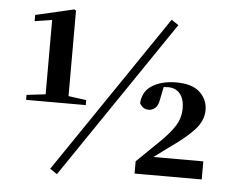

<svg xmlns="http://www.w3.org/2000/svg" viewBox="-54 -821 1097 919"><g transform="rotate(5 494.0 -361.5)"><path d="M252 35.2 217.8 12.2 734.9 -749 769 -726.1ZM622.1 0V-59.1L727.1 -161.1Q775.9 -208 800 -246.3Q824.2 -284.7 824.2 -331.1Q824.2 -375.5 803.7 -400.6Q783.2 -425.8 747.1 -425.8L725.1 -424.8L712.9 -366.2Q707.5 -333 692.9 -321.5Q678.2 -310.1 663.1 -310.1Q633.8 -310.1 619.1 -337.9Q622.6 -395.5 668.7 -423.8Q714.8 -452.1 783.2 -452.1Q860.4 -452.1 897.2 -417.2Q934.1 -382.3 934.1 -332Q934.1 -281.7 894 -237.5Q854 -193.4 772.9 -137.2L705.1 -86.9H944.8V0ZM165 -306.2H74.2V-330.1L165 -340.8V-698.2L82 -685.1V-714.8L267.1 -757.8L274.9 -752V-341.8L360.8 -330.1V-306.2Z"/></g></svg>

Font: Source Han Serif TW Heavy
Style: Regular
Weight: 900
Designer: Ryoko NISHIZUKA Ë•øÂ°öÊ∂ºÂ≠ê (kana & ideographs); Frank Grie√ühammer (Latin, Greek & Cyrillic); Wenlong ZHANG Âº†ÊñáÈæô 
Foundry: Adobe
Version: Version 2.003;hotconv 1.1.1;makeotfexe 2.6.0